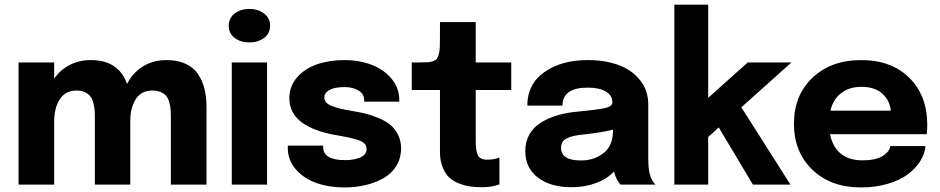

<svg xmlns="http://www.w3.org/2000/svg" viewBox="-20 -802 4083 834"><path d="M60.5 0V-530.8H215.3V-460.4Q241.7 -498.5 282.7 -519.8Q323.7 -541 374.5 -541Q495.6 -541 531.7 -437.5Q557.1 -486.3 601.1 -513.7Q645 -541 704.1 -541Q751 -541 785.4 -525.4Q819.8 -509.8 839.4 -481.2Q858.9 -452.6 867.9 -417.2Q877 -381.8 877 -337.9V0H722.2V-293.9Q722.2 -314 720.9 -328.4Q719.7 -342.8 714.8 -359.1Q710 -375.5 701.7 -385.5Q693.4 -395.5 678 -402.1Q662.6 -408.7 641.6 -408.7Q593.3 -408.7 569.6 -371.1Q545.9 -333.5 545.9 -277.3V0H392.1V-293Q392.1 -312 390.9 -325.9Q389.6 -339.8 385 -356.4Q380.4 -373 372.3 -383.5Q364.3 -394 348.9 -401.4Q333.5 -408.7 312.5 -408.7Q263.7 -408.7 239.5 -370.4Q215.3 -332 215.3 -274.4V0Z M973.6 -689.9Q973.6 -723.6 999.5 -743.4Q1025.4 -763.2 1063 -763.2Q1100.6 -763.2 1127 -743.4Q1153.3 -723.6 1153.3 -689.9Q1153.3 -656.7 1127 -637.2Q1100.6 -617.7 1063 -617.7Q1025.4 -617.7 999.5 -637.2Q973.6 -656.7 973.6 -689.9ZM986.8 0V-530.8H1140.1V0Z M1475.6 12.2Q1410.6 12.2 1356 -6.6Q1301.3 -25.4 1265.6 -65.7Q1230 -106 1230 -160.6V-169.4H1383.8V-162.6Q1383.8 -106.4 1479.5 -106.4Q1517.6 -106.4 1544.9 -118.2Q1572.3 -129.9 1572.3 -153.8Q1572.3 -178.7 1545.9 -189.9Q1519.5 -201.2 1449.2 -213.4Q1236.8 -248 1236.8 -375Q1236.8 -427.2 1270 -465.6Q1303.2 -503.9 1356.7 -522.5Q1410.2 -541 1477.1 -541Q1540 -541 1593.5 -520.8Q1647 -500.5 1680.7 -460.2Q1714.4 -419.9 1714.4 -367.7V-360.4H1562V-366.7Q1562 -394.5 1536.6 -409.2Q1511.2 -423.8 1476.6 -423.8Q1455.6 -423.8 1436.8 -420.2Q1418 -416.5 1403.3 -405.8Q1388.7 -395 1388.7 -378.4Q1388.7 -366.2 1397 -356.9Q1405.3 -347.7 1422.6 -341.1Q1439.9 -334.5 1459.2 -329.8Q1478.5 -325.2 1508.3 -320.3Q1540.5 -314.9 1565.4 -309.1Q1590.3 -303.2 1621.6 -290.5Q1652.8 -277.8 1673.3 -261.5Q1693.8 -245.1 1708 -218.5Q1722.2 -191.9 1722.2 -158.7Q1722.2 -114.7 1701.2 -80.8Q1680.2 -46.9 1644.3 -27.1Q1608.4 -7.3 1565.9 2.4Q1523.4 12.2 1475.6 12.2Z M2075.2 11.2Q2047.9 11.2 2024.7 8.3Q2001.5 5.4 1975.6 -4.4Q1949.7 -14.2 1932.1 -30.3Q1914.6 -46.4 1902.8 -75Q1891.1 -103.5 1891.1 -142.1V-411.1H1768.6V-530.8H1802.7Q1825.7 -530.8 1837.6 -531.5Q1849.6 -532.2 1861.3 -536.4Q1873 -540.5 1877.4 -546.1Q1881.8 -551.8 1885.7 -565.4Q1889.6 -579.1 1890.4 -595Q1891.1 -610.8 1891.1 -639.2V-706.1H2046.4V-530.8H2200.7V-411.1H2046.4V-186Q2046.4 -146.5 2055.9 -127.4Q2065.4 -108.4 2095.7 -108.4Q2126 -108.4 2149.4 -117.7V-1Q2117.2 11.2 2075.2 11.2Z M2461.4 11.2Q2371.6 11.2 2316.7 -30.5Q2261.7 -72.3 2261.7 -146Q2261.7 -186.5 2279.5 -218Q2297.4 -249.5 2329.3 -269.3Q2361.3 -289.1 2400.1 -300.8Q2439 -312.5 2486.3 -316.9Q2579.1 -325.7 2609.6 -333Q2640.1 -340.3 2640.1 -356.9V-357.9Q2640.1 -387.2 2611.8 -404.3Q2583.5 -421.4 2533.2 -421.4Q2423.3 -421.4 2423.3 -343.3H2270.5Q2270.5 -436 2344.2 -488.5Q2418 -541 2534.2 -541Q2606 -541 2664.1 -520.5Q2722.2 -500 2759 -455.3Q2795.9 -410.6 2795.9 -348.1V-118.7Q2795.9 -66.4 2802.7 -44.9Q2812 -13.2 2827.6 0H2675.3Q2661.1 -14.6 2652.3 -40Q2648.9 -49.3 2647 -56.6Q2616.7 -24.4 2568.1 -6.6Q2519.5 11.2 2461.4 11.2ZM2502.9 -105Q2562 -105 2602.3 -137.5Q2642.6 -169.9 2642.6 -234.4V-238.8Q2588.4 -225.6 2518.6 -218.3Q2464.8 -213.4 2440.9 -200.7Q2417 -188 2417 -160.2Q2417 -105 2502.9 -105Z M2909.2 0V-781.7H3056.2V-377L3228 -530.8H3418L3200.2 -335.9L3413.6 0H3250.5L3102.1 -248.5L3056.2 -207V0Z M4000 -167.5Q3997.1 -132.8 3976.8 -101.1Q3956.5 -69.3 3922.1 -43.9Q3887.7 -18.6 3835 -3.2Q3782.2 12.2 3719.7 12.2Q3588.9 12.2 3508.8 -64.7Q3428.7 -141.6 3428.7 -264.6Q3428.7 -388.2 3509.5 -464.6Q3590.3 -541 3720.2 -541Q3852.1 -541 3929.9 -463.9Q4007.8 -386.7 4007.8 -259.8Q4007.8 -237.8 4005.4 -219.2H3585.4Q3596.2 -164.6 3631.6 -135Q3667 -105.5 3726.1 -105.5Q3783.7 -105.5 3814 -124.3Q3844.2 -143.1 3847.2 -167.5ZM3722.2 -424.8Q3669.4 -424.8 3634.3 -397.9Q3599.1 -371.1 3586.9 -321.3H3849.1Q3845.7 -364.7 3813 -394.8Q3780.3 -424.8 3722.2 -424.8Z"/></svg>

Font: Epilogue
Style: Bold
Weight: 700
Designer: Tyler Finck
Foundry: Etcetera Type Co
Version: Version 2.112